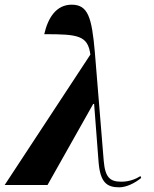

<svg xmlns="http://www.w3.org/2000/svg" viewBox="-51 -790 658 820"><path d="M-31 0H152L347 -346H351L370 -98C377 -11 405 10 458 10C488 10 524 -7 552 -30L549 -38C530 -26 502 -14 467 -14C419 -14 398 -32 392 -103L354 -568C341 -716 325 -770 255 -770C190 -770 154 -715 138 -644C282 -644 324 -639 335 -557Z"/></svg>

Font: Noto Serif Display Condensed ExtraBold
Style: Italic
Weight: 800
Width: 3
Italic angle: -12°
Designer: Monotype Design Team
Foundry: Monotype Imaging Inc.
Version: Version 2.009